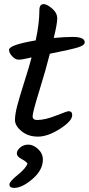

<svg xmlns="http://www.w3.org/2000/svg" viewBox="-20 -681 433 936"><path d="M223 -419Q204 -343 171.5 -238Q139 -133 139 -114.5Q139 -96 161 -96Q199 -96 253.5 -117.5Q308 -139 314 -139Q332 -139 332 -120Q332 -91 272.5 -53Q213 -15 165 -15Q117 -15 85 -41.5Q53 -68 53 -96Q53 -124 64.5 -167.5Q76 -211 99 -283Q122 -355 134 -401Q87 -390 71 -390Q55 -390 39.5 -406.5Q24 -423 24 -438Q24 -462 154 -484Q172 -567 172 -631Q172 -661 193 -661Q209 -661 234 -639.5Q259 -618 259 -591Q259 -564 242 -496Q299 -501 333 -501Q393 -501 393 -475Q393 -460 360.5 -450Q328 -440 223 -419ZM189 97Q189 148 138.5 191.5Q88 235 49 235Q26 235 26 218Q26 204 66.5 171.5Q107 139 114 116Q106 105 84 93.5Q62 82 62 67Q62 52 78.5 38Q95 24 118.5 24Q142 24 165.5 45.5Q189 67 189 97Z"/></svg>

Font: Kalam
Style: Regular
Weight: 400
Designer: Lipi Raval (Devanagari and Latin), Jonny Pinhorn (Latin)
Foundry: Indian Type Foundry
Version: Version 2.001;PS 1.0;hotconv 1.0.79;makeotf.lib2.5.61930; tt